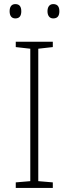

<svg xmlns="http://www.w3.org/2000/svg" viewBox="-20 -918 334 938"><path d="M27 -863C27 -843 35 -828 55 -828C77 -828 84 -843 84 -863C84 -883 77 -898 55 -898C35 -898 27 -883 27 -863ZM212 -863C212 -843 221 -828 240 -828C263 -828 270 -843 270 -863C270 -883 263 -898 240 -898C221 -898 212 -883 212 -863ZM238 0V-27L167 -33V-680L238 -688V-714H57V-688L128 -680V-33L57 -27V0Z"/></svg>

Font: Noto Sans Myanmar ExtraLight
Style: Regular
Weight: 200
Designer: Monotype Design Team
Foundry: Monotype Imaging Inc.
Version: Version 2.107